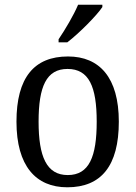

<svg xmlns="http://www.w3.org/2000/svg" viewBox="-20 -786 576 816"><path d="M229 -619V-606H266C317 -645 392 -721 415 -756V-766H312C293 -721 258 -662 229 -619ZM266 10C410 10 485 -81 485 -269C485 -456 403 -546 269 -546C125 -546 50 -456 50 -269C50 -81 132 10 266 10ZM268 -42C178 -42 144 -120 144 -269C144 -418 177 -493 267 -493C358 -493 391 -418 391 -269C391 -120 359 -42 268 -42Z"/></svg>

Font: Noto Serif Lao SemiCondensed
Style: Regular
Weight: 400
Width: 4
Designer: Monotype Design Team
Foundry: Monotype Imaging Inc.
Version: Version 2.003